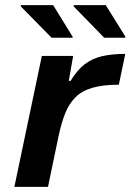

<svg xmlns="http://www.w3.org/2000/svg" viewBox="-20 -728 508 748"><path d="M36 0 143 -510H265L248 -413H255Q281 -456 311 -478.5Q341 -501 379.5 -509.5Q418 -518 468 -518L443 -398Q381 -398 340 -386Q299 -374 274 -349Q249 -324 234 -286.5Q219 -249 208 -197L167 0ZM181 -581 61 -703V-708H187L263 -585V-581ZM386 -581 267 -703V-708H392L468 -586V-581Z"/></svg>

Font: Saira Expanded SemiBold
Style: Italic
Weight: 600
Width: 7
Italic angle: -12°
Designer: Hector Gatti with collaboration of the Omnibus-Type team
Foundry: Omnibus-Type
Version: Version 1.101